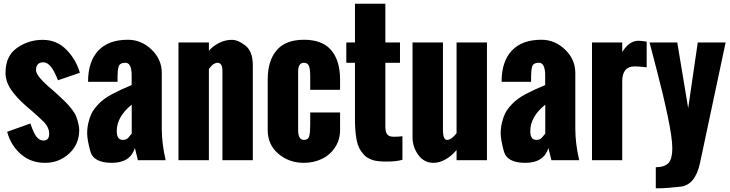

<svg xmlns="http://www.w3.org/2000/svg" viewBox="-20 -867 3952 1039"><path d="M214.4 -529.8Q174.8 -529.8 174.8 -486.8Q174.8 -454.6 263.7 -380.4L293.9 -353.5Q377.4 -278.3 393.1 -234.4Q408.7 -190.4 408.7 -163.6Q408.7 -86.4 354.2 -36.1Q299.8 14.2 223.6 14.2Q147.5 14.2 93.5 -32.2Q39.6 -78.6 18.6 -153.8L144.5 -198.7Q161.6 -147 177.7 -126.7Q193.8 -106.4 215.3 -106.4Q246.1 -106.4 246.1 -142.6Q246.1 -178.7 214.4 -210Q182.6 -241.2 148.4 -270L121.6 -293Q69.3 -338.4 39.6 -382.1Q9.8 -425.8 9.8 -473.6Q9.8 -564 72 -607.7Q134.3 -651.4 210.9 -651.4Q287.1 -651.4 339.6 -597.9Q392.1 -544.4 412.1 -473.1L293.9 -432.6Q272.5 -486.3 253.7 -508.1Q234.9 -529.8 214.4 -529.8Z M692.4 -460.4Q691.9 -527.3 658.7 -527.3Q628.4 -527.3 622.3 -507.3Q616.2 -487.3 616.2 -460.4V-424.3H456.5Q456.5 -534.2 511.7 -593Q566.9 -651.9 671.9 -651.9Q745.1 -651.9 800.3 -598.6Q855.5 -545.4 855.5 -472.2V-169.4Q855.5 -90.8 876.5 0H726.1L710 -65.9Q684.6 14.2 585 14.2Q485.4 14.2 468.5 -49.3Q451.7 -112.8 451.7 -144Q451.7 -175.3 458.5 -203.6Q465.3 -231.9 475.8 -253.7Q486.3 -275.4 513.4 -304.2Q540.5 -333 585.7 -357.2Q630.9 -381.3 692.4 -406.7ZM611.8 -157.2Q611.8 -109.9 645 -109.9Q663.6 -109.9 673.8 -121.3Q684.1 -132.8 692.9 -144V-300.8Q611.8 -235.4 611.8 -157.2Z M945.8 0V-637.2H1110.4V-592.3Q1133.8 -619.1 1166.7 -635.3Q1199.7 -651.4 1234.4 -651.4Q1269 -651.4 1308.6 -619.9Q1348.1 -588.4 1348.1 -513.7V0H1183.6V-484.9Q1183.6 -527.3 1156.2 -527.3Q1149.9 -527.3 1145.3 -524.9Q1140.6 -522.5 1134.8 -519.5Q1128.9 -516.6 1122.6 -508.5Q1116.2 -500.5 1110.4 -494.1V0Z M1428.7 -163.1V-436.5Q1428.7 -538.1 1477.1 -595Q1525.4 -651.9 1625 -651.9Q1724.6 -651.9 1772.5 -595.2Q1820.3 -538.6 1820.3 -436.5V-380.9H1658.7V-453.6Q1658.7 -491.7 1652.1 -509.5Q1645.5 -527.3 1624.5 -527.3Q1593.3 -527.3 1593.3 -479V-163.6Q1593.3 -109.9 1624.5 -109.9Q1647.9 -109.9 1653.3 -130.1Q1658.7 -150.4 1658.7 -190.4V-258.3H1820.3V-163.1Q1820.3 -110.4 1793 -69.1Q1765.6 -27.8 1721.2 -6.8Q1676.8 14.2 1624.5 14.2Q1543.9 14.2 1486.3 -34.9Q1428.7 -84 1428.7 -163.1Z M1900.9 -218.8V-527.3H1854V-637.2H1900.9V-846.7H2065.4V-637.2H2144.5V-527.3H2065.4V-179.2Q2065.4 -152.8 2075.2 -139.9Q2085 -127 2111.3 -127Q2137.7 -127 2157.7 -129.9V-2.4Q2125.5 7.3 2075.2 7.3Q2024.9 7.3 2001.7 0.5Q1978.5 -6.3 1962.6 -17.8Q1946.8 -29.3 1930.4 -54.4Q1914.1 -79.6 1907.5 -122.8Q1900.9 -166 1900.9 -218.8Z M2212.4 -123.5V-637.2H2377V-163.6Q2377 -109.9 2399.4 -109.9Q2421.9 -109.9 2450.7 -146V-637.2H2615.2V0H2450.7V-55.2Q2425.8 -24.9 2392.6 -5.4Q2359.4 14.2 2325.2 14.2Q2274.9 14.2 2243.7 -28.6Q2212.4 -71.3 2212.4 -123.5Z M2930.2 -460.4Q2929.7 -527.3 2896.5 -527.3Q2866.2 -527.3 2860.1 -507.3Q2854 -487.3 2854 -460.4V-424.3H2694.3Q2694.3 -534.2 2749.5 -593Q2804.7 -651.9 2909.7 -651.9Q2982.9 -651.9 3038.1 -598.6Q3093.3 -545.4 3093.3 -472.2V-169.4Q3093.3 -90.8 3114.3 0H2963.9L2947.8 -65.9Q2922.4 14.2 2822.8 14.2Q2723.1 14.2 2706.3 -49.3Q2689.5 -112.8 2689.5 -144Q2689.5 -175.3 2696.3 -203.6Q2703.1 -231.9 2713.6 -253.7Q2724.1 -275.4 2751.2 -304.2Q2778.3 -333 2823.5 -357.2Q2868.7 -381.3 2930.2 -406.7ZM2849.6 -157.2Q2849.6 -109.9 2882.8 -109.9Q2901.4 -109.9 2911.6 -121.3Q2921.9 -132.8 2930.7 -144V-300.8Q2849.6 -235.4 2849.6 -157.2Z M3415.5 -507.8Q3347.2 -507.8 3347.2 -427.7V0H3183.6V-637.2H3347.2V-585.4Q3384.8 -646.5 3435.1 -646.5Q3449.2 -646.5 3479.5 -641.6V-502.9Q3434.1 -507.8 3415.5 -507.8Z M3495.1 -637.2H3645L3704.1 -281.7L3755.9 -637.2H3906.7L3767.6 17.1Q3741.7 134.3 3662.8 143.1Q3584 151.9 3549.8 151.9H3528.8V38.1Q3577.6 37.1 3597.9 14.6Q3618.2 -7.8 3618.2 -64.5Q3618.2 -121.1 3592.3 -243.4Q3566.4 -365.7 3532.2 -494.6Q3498 -623.5 3495.1 -637.2Z"/></svg>

Font: Oswald-Bold
Style: Bold
Weight: 700
Designer: vernon adams
Foundry: vernon adams
Version: Version 2.002; ttfautohint (v0.92.18-e454-dirty) -l 8 -r 50 